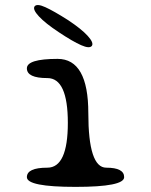

<svg xmlns="http://www.w3.org/2000/svg" viewBox="-20 -730 590 750"><path d="M395 -75Q465 -75 465 -38Q465 0 275 0Q85 0 85 -38Q85 -75 165 -75Q245 -75 245 -250Q245 -425 165 -425Q85 -425 85 -463Q85 -500 205 -500Q325 -500 325 -288Q325 -75 395 -75ZM339 -551Q330 -539 297 -553.5Q264 -568 210 -604Q157 -639 132 -666Q107 -693 115 -705Q124 -717 157 -702Q190 -687 245 -652Q298 -617 322.5 -590Q347 -563 339 -551Z"/></svg>

Font: Syne Mono
Style: Regular
Weight: 400
Monospace: yes
Designer: Lucas Descroix
Foundry: Bonjour Monde
Version: Version 2.000; ttfautohint (v1.8.3)